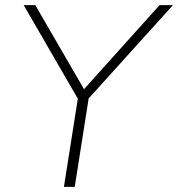

<svg xmlns="http://www.w3.org/2000/svg" viewBox="-20 -725 691 745"><path d="M228 0 282 -342 72 -705H117L306 -379L599 -705H651L324 -343L270 0Z"/></svg>

Font: Nunito Sans ExtraLight
Style: Italic
Weight: 200
Italic angle: -9°
Designer: Vernon Adams
Foundry: Vernon Adams
Version: Version 3.006; ttfautohint (v1.8.3)